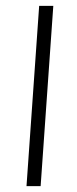

<svg xmlns="http://www.w3.org/2000/svg" viewBox="-20 -632 260 652"><path d="M70 0 113 -612H161L118 0Z"/></svg>

Font: Ancizar Sans Thin
Style: Italic
Weight: 100
Italic angle: -4°
Designer: Cesar Puertas, Viviana Monsalve, Julian Moncada, Julian Prieto, Jose Castro, Mariel Hernandez, Felipe Aragon, Sara Alarc
Version: Version 8.100